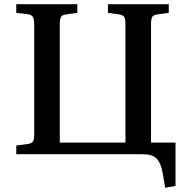

<svg xmlns="http://www.w3.org/2000/svg" viewBox="-20 -730 895 909"><path d="M762 159 750 88Q742 42 721.5 21Q701 0 655 0H57V-41L110 -48Q131 -51 136.5 -61Q142 -71 142 -97V-613Q142 -637 136.5 -648.5Q131 -660 110 -663L57 -669V-710H346V-669L294 -662Q274 -660 268.5 -649Q263 -638 263 -614V-55H574V-613Q574 -637 569 -648Q564 -659 543 -662L491 -669V-710H779V-669L727 -662Q706 -660 700.5 -649.5Q695 -639 695 -614V-55H811V150Z"/></svg>

Font: Literata 36pt Medium
Style: Regular
Weight: 500
Designer: Latin by Veronika Burian and Jose Scaglione. Greek by Irene Vlachou. Cyrillic by Vera Evstafieva.
Foundry: TypeTogether
Version: Version 3.002